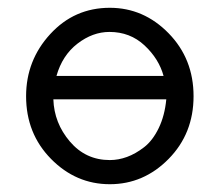

<svg xmlns="http://www.w3.org/2000/svg" viewBox="-20 -462 565 493"><path d="M47 -215Q47 -307 109 -374.5Q171 -442 262 -442Q349 -442 413 -376.5Q477 -311 477 -215Q477 -119 413 -54Q349 11 262 11Q175 11 111 -54Q47 -119 47 -215ZM117 -207Q119 -146 159.5 -98.5Q200 -51 262 -51Q284 -51 306 -59Q328 -67 350 -84Q372 -101 387.5 -133Q403 -165 407 -207ZM125 -267H400Q388 -311 351 -345.5Q314 -380 261 -380Q218 -380 179 -350Q140 -320 125 -267Z"/></svg>

Font: CMU Typewriter Text
Style: Regular
Weight: 500
Monospace: yes
Version: Version 0.7.0